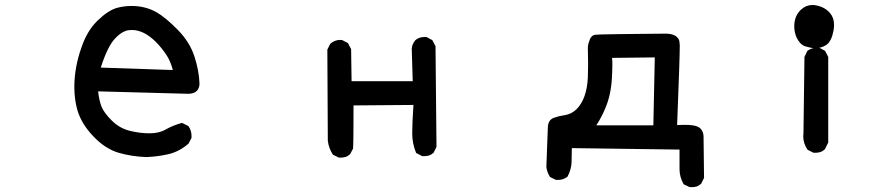

<svg xmlns="http://www.w3.org/2000/svg" viewBox="-20 -609 3540 773"><path d="M279.3 -258.8Q279.3 -336.9 307.6 -417Q330.1 -484.4 372.1 -525.4Q414.1 -566.4 450.2 -577.1Q478.5 -585 509.8 -585Q565.4 -585 610.4 -559.6Q647.5 -538.1 695.8 -488.8Q744.1 -439.5 762.7 -381.8Q781.2 -325.2 783.2 -272.5Q783.2 -253.9 772 -242.7Q760.7 -231.4 737.3 -231.4Q737.3 -231.4 375 -241.2Q378.9 -205.1 388.7 -179.7Q398.4 -155.3 429.7 -124Q460.9 -92.8 502 -82.5Q543 -72.3 582 -72.3Q621.1 -72.3 647.5 -87.9Q676.8 -104.5 712.9 -114.3L738.3 -101.6Q751 -84 751 -62.5Q751 -59.6 751 -53.7L739.3 -31.2Q703.1 1 658.2 11.7Q615.2 21.5 569.3 23.4Q510.7 21.5 457 5.9Q402.3 -10.7 355.5 -60.5Q308.6 -109.4 292 -164.1Q279.3 -208 279.3 -258.8ZM510.7 -488.3Q495.1 -488.3 485.4 -484.4Q463.9 -476.6 442.4 -453.1Q413.1 -421.9 385.7 -336.9L675.8 -327.1Q667 -362.3 649.4 -388.7Q629.9 -418 606.4 -441.4Q558.6 -488.3 510.7 -488.3Z M1655.3 6.8Q1639.6 -31.2 1639.6 -71.8Q1639.6 -112.3 1644.5 -186.5L1403.3 -184.6Q1403.3 -32.2 1401.4 -10.7L1389.6 11.7Q1379.9 20.5 1370.6 22.9Q1361.3 25.4 1355.5 25.4Q1349.6 25.4 1343.8 25.4L1320.3 13.7Q1303.7 -11.7 1299.8 -42Q1299.8 -43 1297.9 -409.2L1309.6 -432.6Q1327.1 -448.2 1348.6 -448.2Q1356.4 -448.2 1358.4 -447.3L1380.9 -435.5L1393.6 -411.1L1395.5 -282.2H1641.6L1637.7 -413.1Q1638.7 -430.7 1652.3 -447.3Q1667 -460 1688.5 -460Q1691.4 -460 1697.3 -460L1720.7 -447.3L1733.4 -422.9L1737.3 -17.6L1725.6 5.9Q1715.8 14.6 1706.5 17.1Q1697.3 19.5 1691.4 19.5Q1685.5 19.5 1679.7 19.5Z M2706.1 -105.5Q2722.7 -106.4 2735.4 -106.4Q2774.4 -106.4 2790 -98.6Q2810.5 -87.9 2812.5 -61.5L2814.5 107.4L2802.7 130.9Q2793 139.6 2783.7 142.1Q2774.4 144.5 2768.6 144.5Q2762.7 144.5 2756.8 144.5L2732.4 132.8Q2715.8 103.5 2715.8 72.3Q2715.8 68.4 2715.8 64.5V-6.8L2282.2 -12.7Q2282.2 14.6 2281.2 43.9Q2280.3 73.2 2264.6 102.5Q2253.9 110.4 2244.6 112.8Q2235.4 115.2 2229.5 115.2Q2223.6 115.2 2217.8 115.2L2194.3 103.5Q2181.6 83 2179.7 62.5Q2179.7 62.5 2185.5 -92.8Q2185.5 -126 2210 -134.8Q2228.5 -141.6 2253.9 -145.5Q2280.3 -149.4 2300.8 -168.9Q2342.8 -210.9 2346.7 -297.9Q2347.7 -321.3 2347.7 -350.6Q2347.7 -379.9 2346.7 -415Q2346.7 -428.7 2351.6 -441.4Q2358.4 -465.8 2375 -468.8Q2387.7 -470.7 2478 -471.7Q2568.4 -472.7 2663.1 -473.6Q2693.4 -472.7 2706.1 -459Q2715.8 -450.2 2715.8 -436.5Q2716.8 -432.6 2716.8 -426.8Q2716.8 -375 2706.1 -105.5ZM2444.3 -376Q2445.3 -365.2 2445.3 -358.9Q2445.3 -352.5 2445.3 -345.7Q2445.3 -325.2 2443.4 -293Q2439.5 -224.6 2416 -170.9Q2403.3 -139.6 2380.9 -104.5H2610.4L2616.2 -377.9Z M3213.9 -60.5Q3213.9 -66.4 3214.8 -73.2L3218.8 -379.9L3230.5 -404.3Q3248 -417 3269.5 -417Q3272.5 -417 3278.3 -417L3301.8 -404.3L3314.5 -379.9V-35.2L3300.8 -7.8Q3291 1 3281.7 3.4Q3272.5 5.9 3266.6 5.9Q3260.7 5.9 3254.9 5.9L3231.4 -5.9Q3213.9 -31.2 3213.9 -60.5ZM3177.7 -502.9Q3177.7 -545.9 3206.1 -571.3Q3225.6 -588.9 3251 -588.9Q3258.8 -588.9 3267.6 -586.9Q3301.8 -580.1 3322.3 -555.7Q3337.9 -537.1 3337.9 -508.8Q3337.9 -498 3335.9 -486.3Q3328.1 -443.4 3307.6 -428.7Q3288.1 -415 3259.8 -415Q3242.2 -416 3220.7 -422.9Q3201.2 -429.7 3187.5 -457Q3177.7 -478.5 3177.7 -502.9Z"/></svg>

Font: JasonHandwriting2
Style: SemiBold
Weight: 600
Version: Version 1.04.7